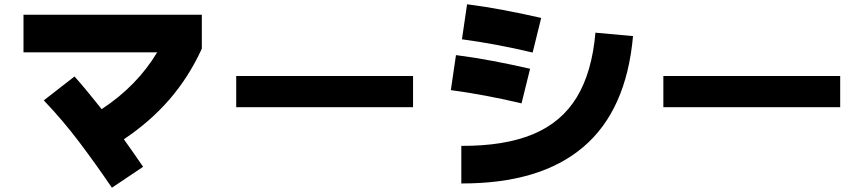

<svg xmlns="http://www.w3.org/2000/svg" viewBox="-20 -809 4040 899"><path d="M504 70Q430 -39 352 -142.5Q274 -246 185 -339L329 -451Q361 -415 392.5 -376.5Q424 -338 456 -298Q621 -406 716 -564H90V-740H925V-581Q864 -448 773.5 -343.5Q683 -239 560 -157Q583 -125 605.5 -92.5Q628 -60 650 -28Z M1914 -453V-307H1086V-453Z M2514 -725 2474 -563Q2390 -583 2307.5 -598.5Q2225 -614 2143 -625L2167 -789Q2253 -778 2340 -761.5Q2427 -745 2514 -725ZM2140 50V-126Q2342 -125 2475.5 -180.5Q2609 -236 2680.5 -353.5Q2752 -471 2768 -656L2944 -640Q2913 -292 2711 -120.5Q2509 51 2140 50ZM2462 -487 2422 -325Q2338 -345 2255.5 -360.5Q2173 -376 2091 -387L2115 -551Q2201 -540 2288 -523.5Q2375 -507 2462 -487Z M3914 -453V-307H3086V-453Z"/></svg>

Font: Murecho Black
Style: Regular
Weight: 900
Designer: Neil Summerour
Foundry: Positype
Version: Version 1.010; ttfautohint (v1.8.3)